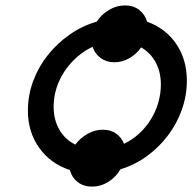

<svg xmlns="http://www.w3.org/2000/svg" viewBox="-20 -628 710 709"><path d="M83 -219Q83 -276 102.5 -328.5Q122 -381 156.5 -424.5Q191 -468 237.5 -500.5Q284 -533 337 -548Q354 -574 382 -591Q410 -608 442 -608Q473 -608 494.5 -591Q516 -574 523 -548Q592 -523 631 -465.5Q670 -408 670 -330Q670 -275 651.5 -223Q633 -171 600 -127.5Q567 -84 522.5 -51.5Q478 -19 425 -3Q408 26 380 43.5Q352 61 320 61Q288 61 266.5 44Q245 27 238 0Q166 -24 124.5 -82.5Q83 -141 83 -219ZM178 -234Q178 -186 199 -149.5Q220 -113 258 -94Q276 -118 303 -133.5Q330 -149 360 -149Q389 -149 409 -134.5Q429 -120 438 -97Q469 -112 494 -135Q519 -158 537 -187Q555 -216 564.5 -249Q574 -282 574 -316Q574 -362 555 -397.5Q536 -433 501 -453Q484 -428 457.5 -413Q431 -398 402 -398Q373 -398 351.5 -414Q330 -430 322 -455Q291 -441 264.5 -417.5Q238 -394 218.5 -365Q199 -336 188.5 -302.5Q178 -269 178 -234Z"/></svg>

Font: Involve Medium Oblique
Style: Italic
Weight: 500
Italic angle: -10.5°
Designer: Stefan Peev
Foundry: Context Ltd.
Version: Version 1.001